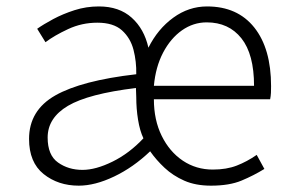

<svg xmlns="http://www.w3.org/2000/svg" viewBox="-20 -567 908 600"><path d="M226.1 13.2Q161.6 13.2 116.2 -23.2Q70.8 -59.6 70.8 -132.8Q70.8 -222.2 152.8 -268.8Q234.9 -315.4 405.8 -335Q406.7 -374.5 397.2 -411.4Q387.7 -448.2 361.1 -472.2Q334.5 -496.1 284.2 -496.1Q235.8 -496.1 192.9 -476.1Q149.9 -456.1 122.1 -435.1L96.2 -477.1Q116.2 -491.2 146.2 -507.3Q176.3 -523.4 212.9 -535.2Q249.5 -546.9 289.1 -546.9Q352.5 -546.9 391.6 -511.7Q430.7 -476.6 443.8 -418Q473.1 -476.6 521.5 -511.7Q569.8 -546.9 627 -546.9Q722.2 -546.9 774.7 -481Q827.1 -415 827.1 -297.9Q827.1 -287.6 826.7 -277.1Q826.2 -266.6 824.2 -256.8H460.9Q460.9 -191.9 485.4 -142.3Q509.8 -92.8 551.3 -64.9Q592.8 -37.1 645 -37.1Q688 -37.1 720 -49.6Q752 -62 782.2 -83L806.2 -39.1Q772.9 -18.6 734.9 -2.7Q696.8 13.2 639.2 13.2Q591.3 13.2 555.9 -2.4Q520.5 -18.1 494.4 -42.5Q468.3 -66.9 449.2 -94.2Q396.5 -43.9 336.7 -15.4Q276.9 13.2 226.1 13.2ZM237.8 -36.1Q279.3 -36.1 331.8 -62Q384.3 -87.9 428.2 -134.8Q417 -158.2 411.4 -192.9Q405.8 -227.5 405.8 -263.2L404.8 -292Q255.9 -273.9 192.4 -236.3Q128.9 -198.7 128.9 -137.2Q128.9 -82 161.4 -59.1Q193.8 -36.1 237.8 -36.1ZM460.9 -298.8H773.9Q773.9 -397.5 734.4 -447.3Q694.8 -497.1 626 -497.1Q584 -497.1 548.6 -472.2Q513.2 -447.3 489.7 -402.6Q466.3 -357.9 460.9 -298.8Z"/></svg>

Font: Source Han Sans CN Light
Style: Regular
Weight: 300
Designer: Ryoko NISHIZUKA  (kana, bopomofo & ideographs); Paul D. Hunt (Latin, Greek & Cyrillic); Sandoll Communications , Soo-you
Foundry: Adobe
Version: Version 2.000;hotconv 1.0.107;makeotfexe 2.5.65593